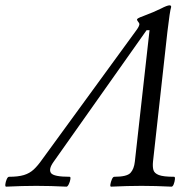

<svg xmlns="http://www.w3.org/2000/svg" viewBox="-86 -696 703 719"><path d="M-63 3Q-67 3 -66 -6Q-65 -15 -61 -24.5Q-57 -34 -52 -34Q-18 -34 3.5 -40.5Q25 -47 40.5 -61.5Q56 -76 72 -99L427 -586Q436 -599 436 -606Q436 -609 431 -615Q427 -620 427 -623Q427 -625 432 -628Q437 -631 451 -636Q472 -644 487.5 -650.5Q503 -657 517 -664Q540 -676 549 -676Q555 -676 555 -670Q550 -655 541 -578L487 -91Q485 -72 488.5 -59.5Q492 -47 509 -40.5Q526 -34 566 -34Q570 -34 569 -24.5Q568 -15 564.5 -6Q561 3 556 3Q496 0 444 0Q392 0 330 3Q326 3 327.5 -6Q329 -15 333 -24.5Q337 -34 342 -34Q389 -34 402.5 -48.5Q416 -63 419 -91L474 -583H463L114 -89Q95 -62 105 -48Q115 -34 175 -34Q179 -34 177.5 -24.5Q176 -15 171.5 -6Q167 3 163 3Q103 0 50 0Q-2 0 -63 3Z"/></svg>

Font: Junicode SmExp
Style: Italic
Weight: 400
Width: 6
Italic angle: -11°
Designer: Peter S. Baker
Version: Version 2.205; ttfautohint (v1.8.4)